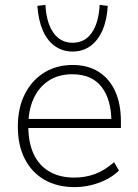

<svg xmlns="http://www.w3.org/2000/svg" viewBox="-20 -758 563 786"><path d="M286 8Q214 8 162 -22Q110 -52 81.5 -107.5Q53 -163 53 -240Q53 -316 81.5 -372.5Q110 -429 160.5 -460.5Q211 -492 277 -492Q340 -492 384 -464Q428 -436 451.5 -384.5Q475 -333 475 -260V-234H80V-271H453L436 -259Q436 -350 396 -402Q356 -454 276 -454Q218 -454 177.5 -426.5Q137 -399 116.5 -352Q96 -305 96 -245V-240Q96 -174 118 -127Q140 -80 182.5 -55.5Q225 -31 284 -31Q329 -31 368.5 -45.5Q408 -60 447 -94L467 -60Q436 -29 387 -10.5Q338 8 286 8ZM277 -547Q236 -547 204.5 -569.5Q173 -592 155 -634Q137 -676 133 -734L166 -738Q170 -664 199 -623.5Q228 -583 277 -583Q327 -583 355.5 -623.5Q384 -664 388 -738L421 -734Q418 -676 399.5 -634Q381 -592 350 -569.5Q319 -547 277 -547Z"/></svg>

Font: Nunito Sans 12pt ExtraLight 12pt ExtraLight
Style: Regular
Weight: 250
Version: Version 3.101;gftools[0.9.27]